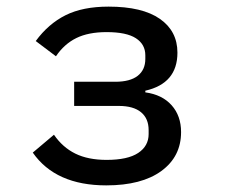

<svg xmlns="http://www.w3.org/2000/svg" viewBox="-20 -548 680 580"><path d="M79 -87 143 -141Q169 -103 207.5 -84Q246 -65 302 -65Q366 -65 397.5 -86Q429 -107 429 -143V-155Q429 -190 406 -209Q383 -228 339 -228H204V-301H328Q373 -301 396 -319Q419 -337 419 -370V-381Q419 -414 390.5 -432.5Q362 -451 302 -451Q247 -451 210.5 -433Q174 -415 149 -378L88 -424Q126 -476 178 -502Q230 -528 308 -528Q410 -528 463 -491Q516 -454 516 -389Q516 -296 419 -274V-269Q470 -262 498.5 -230Q527 -198 527 -149Q527 -75 467.5 -31.5Q408 12 301 12Q148 12 79 -87Z"/></svg>

Font: Writer
Style: Regular
Weight: 400
Monospace: yes
Designer: Mike Abbink, Paul van der Laan, Pieter van Rosmalen
Foundry: Bold Monday
Version: Version 2.001 2020